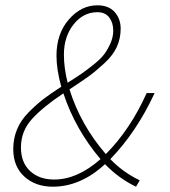

<svg xmlns="http://www.w3.org/2000/svg" viewBox="-20 -692 640 724"><path d="M179 12Q114 12 72 -26Q30 -64 30 -130Q30 -169 44 -203.5Q58 -238 87 -267.5Q116 -297 142.5 -317.5Q169 -338 211 -365Q193 -430 193 -482Q193 -565 239.5 -618.5Q286 -672 347 -672Q390 -672 412.5 -646.5Q435 -621 435 -584Q435 -547 420.5 -515Q406 -483 372 -452Q338 -421 315 -404.5Q292 -388 242 -355Q284 -221 379 -111Q471 -203 533 -341H563Q495 -194 396 -92Q444 -42 507 -12L493 12Q428 -19 376 -73Q284 12 179 12ZM221 -486Q221 -436 235 -380Q270 -402 288 -414.5Q306 -427 333 -448.5Q360 -470 373 -487.5Q386 -505 396.5 -528.5Q407 -552 407 -577Q407 -606 392 -626Q377 -646 347 -646Q294 -646 257.5 -600Q221 -554 221 -486ZM184 -15Q272 -15 359 -92Q264 -204 219 -340Q141 -288 100 -242.5Q59 -197 59 -136Q59 -79 93.5 -47Q128 -15 184 -15Z"/></svg>

Font: TypoPRO Source Code Pro
Style: Italic
Weight: 200
Italic angle: -11°
Monospace: yes
Designer: Paul D. Hunt, Teo Tuominen
Foundry: Adobe Systems Incorporated
Version: Version 1.030;PS 1.0;hotconv 1.0.84;makeotf.lib2.5.63406